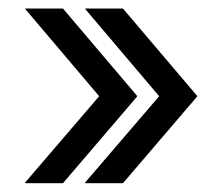

<svg xmlns="http://www.w3.org/2000/svg" viewBox="-20 -494 514 442"><path d="M295.4 -272.5H208.3L38 -473.4V-474.4H124.9L295.4 -273.5ZM263 -72.2H176.1V-74L346.4 -272.5H433.6V-271.5ZM433.6 -272.5H346.4L176.1 -473.4V-474.4H263L433.6 -273.5ZM124.9 -72.2H38V-74L208.3 -272.5H295.4V-271.5Z"/></svg>

Font: Foldit Thin
Style: Regular
Weight: 100
Designer: Sophia Tai
Foundry: Sophia Tai
Version: Version 1.003